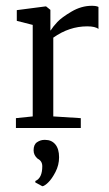

<svg xmlns="http://www.w3.org/2000/svg" viewBox="-20 -442 377 663"><path d="M35 0V-34L93 -40V-356L38 -370V-407L138 -420H139L154 -408V-337H155Q163 -350 178 -366Q193 -382 227 -402Q261 -422 297 -422Q313 -422 320 -418V-342Q309 -351 281 -351Q219 -351 164 -312V-40L259 -34V0ZM184 101Q184 128 171.5 152Q159 176 146.5 188Q134 200 127 201H126L102 188V183Q126 173 126 132Q126 114 110 106Q96 94 96 77Q96 57 108 49Q120 41 133 41H136Q158 41 171 56.5Q184 72 184 101Z"/></svg>

Font: Aikya
Style: Regular
Weight: 400
Designer: Neelakash Kshetrimayum (Latin subset based on Merriweather by Eben Sorkin)
Foundry: Brand New Type
Version: Version 1.00 b005